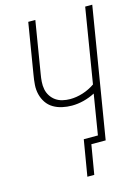

<svg xmlns="http://www.w3.org/2000/svg" viewBox="-133 -809 765 1049"><g transform="rotate(-15 250.0 -284.5)"><path d="M227 166 261 -37H341L378 -264Q347 -248 313.5 -239.5Q280 -231 247 -231Q219 -231 192 -237Q165 -243 142.5 -256.5Q120 -270 105.5 -291.5Q91 -313 84.5 -339Q78 -365 80 -393Q82 -421 87 -449L134 -735H174L126 -443Q122 -421 120.5 -399Q119 -377 123 -356.5Q127 -336 138.5 -318.5Q150 -301 166.5 -289.5Q183 -278 204 -273Q225 -268 247 -268Q282 -268 318.5 -279.5Q355 -291 387 -313L456 -735H496L375 0H294L266 166Z"/></g></svg>

Font: Iosevka Extralight Oblique
Style: Regular
Weight: 200
Italic angle: -9°
Monospace: yes
Designer: Belleve Invis
Foundry: Belleve Invis
Version: Version 32.5.0; ttfautohint (v1.8.4)